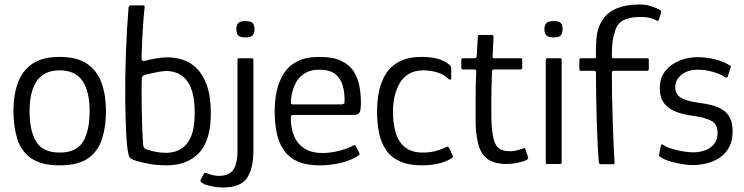

<svg xmlns="http://www.w3.org/2000/svg" viewBox="-20 -732 3323 857"><path d="M246 6Q165 6 120 -25Q75 -56 57.5 -111Q40 -166 40 -237Q40 -307 59.5 -361.5Q79 -416 124 -447Q169 -478 246 -478Q324 -478 369 -447Q414 -416 433.5 -361.5Q453 -307 453 -237Q453 -167 435.5 -112Q418 -57 373.5 -25.5Q329 6 246 6ZM246 -51Q321 -51 350.5 -99.5Q380 -148 380 -236Q380 -324 348 -371Q316 -418 246 -418Q177 -418 144.5 -371Q112 -324 112 -236Q112 -147 142 -99Q172 -51 246 -51Z M724 6Q674 6 634 -3Q594 -12 585 -15Q571 -20 564 -24.5Q557 -29 555 -37Q553 -45 550 -61Q547 -79 544.5 -116Q542 -153 541 -197Q540 -241 539 -279Q538 -387 542 -496Q546 -605 554 -700Q555 -704 557.5 -706Q560 -708 565 -708H616Q625 -708 625.5 -704.5Q626 -701 625 -694Q623 -678 621 -653.5Q619 -629 617.5 -601Q616 -573 614.5 -547Q613 -521 612.5 -501.5Q612 -482 612 -474Q612 -464 616.5 -461Q621 -458 628 -461Q643 -465 672.5 -470.5Q702 -476 730 -476Q763 -476 797 -465Q831 -454 858.5 -426.5Q886 -399 903.5 -350.5Q921 -302 921 -226Q921 -105 868.5 -49.5Q816 6 724 6ZM723 -50Q759 -50 787.5 -67Q816 -84 832.5 -122.5Q849 -161 849 -228Q849 -288 837.5 -324.5Q826 -361 806.5 -381Q787 -401 765 -408Q743 -415 723 -415Q710 -415 689.5 -411.5Q669 -408 652 -404Q635 -400 627 -398Q622 -397 618 -393.5Q614 -390 613 -382Q612 -364 612 -331.5Q612 -299 612.5 -256.5Q613 -214 614.5 -169.5Q616 -125 619 -86Q620 -77 623 -72.5Q626 -68 631 -66Q646 -61 670 -55.5Q694 -50 723 -50Z M876 69 890 44Q893 39 895.5 39Q898 39 903 41Q931 53 959 53Q1005 52 1022.5 24Q1040 -4 1040 -57V-465Q1040 -472 1047 -472H1104Q1111 -472 1111 -465V-57Q1111 20 1082.5 62.5Q1054 105 974 105Q954 105 932 101Q910 97 894 91Q886 87 879 82Q872 77 876 69ZM1116 -602Q1116 -584 1108 -574.5Q1100 -565 1075 -565Q1051 -565 1043 -574.5Q1035 -584 1035 -602Q1035 -619 1043 -628.5Q1051 -638 1075 -638Q1101 -638 1108.5 -628.5Q1116 -619 1116 -602Z M1206 -237Q1206 -284 1215.5 -327Q1225 -370 1247 -404.5Q1269 -439 1307.5 -458.5Q1346 -478 1406 -478Q1467 -478 1504 -460Q1541 -442 1559.5 -412Q1578 -382 1584.5 -346Q1591 -310 1591 -274Q1591 -237 1583.5 -228Q1576 -219 1561 -219H1288Q1285 -219 1281.5 -217Q1278 -215 1278 -206Q1278 -160 1293 -124.5Q1308 -89 1339.5 -69Q1371 -49 1419 -49Q1452 -49 1488 -57.5Q1524 -66 1548 -78Q1556 -83 1561 -84Q1566 -85 1570 -76L1583 -51Q1586 -45 1584.5 -42.5Q1583 -40 1577 -36Q1545 -15 1499.5 -4.5Q1454 6 1407 6Q1345 6 1306 -12.5Q1267 -31 1245 -64.5Q1223 -98 1214.5 -142Q1206 -186 1206 -237ZM1518 -286Q1518 -322 1509 -352.5Q1500 -383 1475.5 -402Q1451 -421 1404 -421Q1370 -421 1346 -408Q1322 -395 1308 -374.5Q1294 -354 1287 -329.5Q1280 -305 1278 -283Q1278 -273 1279.5 -269.5Q1281 -266 1289 -266H1501Q1511 -266 1515 -269Q1519 -272 1518 -286Z M1863 6Q1803 6 1763.5 -12.5Q1724 -31 1702 -64Q1680 -97 1671.5 -140.5Q1663 -184 1663 -235Q1663 -282 1672 -325.5Q1681 -369 1703 -403.5Q1725 -438 1764 -458Q1803 -478 1862 -478Q1904 -478 1934.5 -469.5Q1965 -461 1986 -443Q1991 -438 1992.5 -435.5Q1994 -433 1994 -427V-383Q1994 -377 1990 -376.5Q1986 -376 1982 -380Q1962 -400 1931 -409Q1900 -418 1869 -418Q1831 -418 1804.5 -402Q1778 -386 1763 -359Q1748 -332 1741 -299.5Q1734 -267 1734 -234Q1734 -179 1747 -137.5Q1760 -96 1789.5 -73.5Q1819 -51 1867 -51Q1898 -51 1923 -57.5Q1948 -64 1971 -75Q1981 -80 1985 -71L2000 -39Q2003 -34 2001.5 -31.5Q2000 -29 1996 -26Q1972 -10 1937 -2Q1902 6 1863 6Z M2243 0Q2181 0 2151 -26.5Q2121 -53 2112 -101Q2103 -143 2103 -189.5Q2103 -236 2103 -285Q2103 -319 2103.5 -350Q2104 -381 2106 -413Q2106 -422 2098 -422H2047Q2043 -422 2041 -424Q2039 -426 2039 -430V-464Q2039 -468 2041 -470Q2043 -472 2048 -472H2099Q2104 -472 2106 -474.5Q2108 -477 2108 -484L2113 -569Q2113 -576 2119 -576H2175Q2178 -576 2180.5 -574Q2183 -572 2183 -569L2179 -484Q2178 -477 2179.5 -474.5Q2181 -472 2186 -472H2303Q2308 -472 2309.5 -470.5Q2311 -469 2311 -463V-431Q2311 -427 2309 -424.5Q2307 -422 2302 -422H2186Q2182 -422 2179 -419.5Q2176 -417 2176 -411Q2175 -379 2174 -346Q2173 -313 2173 -279Q2173 -238 2173.5 -195.5Q2174 -153 2183 -113Q2189 -85 2205.5 -71Q2222 -57 2257 -57Q2271 -57 2285 -60.5Q2299 -64 2313 -68Q2320 -72 2322 -71Q2324 -70 2326 -64L2337 -31Q2339 -25 2335.5 -22Q2332 -19 2322 -14Q2311 -10 2295.5 -6.5Q2280 -3 2266 -1.5Q2252 0 2243 0Z M2491 -602Q2491 -584 2483.5 -574.5Q2476 -565 2451 -565Q2427 -565 2418.5 -574.5Q2410 -584 2410 -602Q2410 -619 2418.5 -628.5Q2427 -638 2451 -638Q2477 -638 2484 -628.5Q2491 -619 2491 -602ZM2487 -7Q2487 0 2479 0H2423Q2416 0 2416 -7V-465Q2416 -472 2423 -472H2479Q2487 -472 2487 -465Z M2653 -8Q2650 -43 2647.5 -91Q2645 -139 2643.5 -193.5Q2642 -248 2641 -303Q2640 -358 2640 -407Q2640 -416 2632 -416H2573Q2569 -416 2567.5 -418Q2566 -420 2566 -424V-464Q2566 -468 2567.5 -470Q2569 -472 2574 -472H2632Q2637 -472 2638.5 -473.5Q2640 -475 2640 -481Q2639 -530 2643.5 -571Q2648 -612 2671 -646Q2694 -679 2735 -695.5Q2776 -712 2835 -712Q2864 -712 2888.5 -703.5Q2913 -695 2922 -690Q2929 -686 2930.5 -683.5Q2932 -681 2931 -677L2921 -645Q2920 -640 2918 -639Q2916 -638 2912 -640Q2900 -647 2880.5 -652Q2861 -657 2834 -656Q2789 -656 2760.5 -640.5Q2732 -625 2723 -585Q2715 -560 2713 -534Q2711 -508 2711 -481Q2711 -476 2713 -474Q2715 -472 2719 -472H2869Q2873 -472 2874.5 -470.5Q2876 -469 2876 -463V-424Q2876 -421 2874 -418.5Q2872 -416 2868 -416H2720Q2716 -416 2713.5 -414Q2711 -412 2711 -407Q2711 -360 2712 -303Q2713 -246 2715 -189Q2717 -132 2719 -84.5Q2721 -37 2723 -7Q2723 -3 2722 -1Q2721 1 2717 1H2660Q2658 1 2656 -1Q2654 -3 2653 -8Z M2930 -83Q2931 -88 2934.5 -87.5Q2938 -87 2942 -84Q2958 -74 2982 -67Q3006 -60 3031 -56Q3056 -52 3074 -52Q3102 -52 3127 -61Q3152 -70 3167.5 -89.5Q3183 -109 3183 -140Q3183 -177 3155.5 -192.5Q3128 -208 3067 -216Q3029 -221 2996.5 -233.5Q2964 -246 2944.5 -271Q2925 -296 2925 -338Q2925 -384 2949 -414.5Q2973 -445 3012 -461Q3051 -477 3095 -477Q3131 -477 3172 -467Q3213 -457 3237 -440Q3242 -438 3242 -435.5Q3242 -433 3241 -429L3228 -390Q3226 -382 3216 -388Q3197 -401 3162.5 -411Q3128 -421 3095 -421Q3050 -421 3022 -398.5Q2994 -376 2994 -343Q2994 -309 3022.5 -294Q3051 -279 3101 -273Q3134 -269 3161 -261.5Q3188 -254 3208 -240.5Q3228 -227 3239 -204Q3250 -181 3250 -146Q3250 -103 3234 -74Q3218 -45 3191.5 -27.5Q3165 -10 3133 -2.5Q3101 5 3070 5Q3055 5 3028 1Q3001 -3 2973.5 -11Q2946 -19 2928 -31Q2924 -33 2922.5 -35Q2921 -37 2922 -41Z"/></svg>

Font: Glory
Style: Regular
Weight: 400
Designer: Robert Leuschke
Foundry: Robert Leuschke
Version: Version 1.011